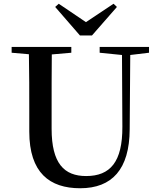

<svg xmlns="http://www.w3.org/2000/svg" viewBox="-20 -985 849 1023"><path d="M293 -965 274 -948 406 -796H470L603 -948L585 -965L438 -867ZM511 -704 630 -692 632 -310C633 -122 567 -47 439 -47C322 -47 255 -114 255 -299V-397C255 -497 255 -597 256 -695L360 -704V-735H42V-704L134 -696C136 -596 136 -496 136 -397V-284C136 -64 245 18 407 18C577 18 670 -83 671 -296L674 -692L774 -704V-735H511Z"/></svg>

Font: Noto Serif CJK HK SemiBold
Style: Regular
Weight: 600
Designer: Ryoko NISHIZUKA 西塚涼子 (kana & ideographs); Frank Grießhammer (Latin, Greek & Cyrillic); Wenlong ZHANG 张文龙 (bopomofo); San
Foundry: Adobe
Version: Version 2.001;hotconv 1.1.0;makeotfexe 2.6.0